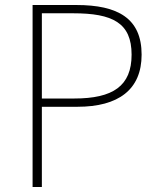

<svg xmlns="http://www.w3.org/2000/svg" viewBox="-20 -746 638 766"><path d="M110 0H147V-320H289C452 -320 545 -388 545 -528C545 -673 450 -726 285 -726H110ZM147 -353V-693H272C429 -693 505 -655 505 -528C505 -403 431 -353 276 -353Z"/></svg>

Font: Source Han Sans JP VF
Style: Regular
Weight: 250
Designer: Ryoko NISHIZUKA 西塚涼子 (kana, bopomofo & ideographs); Paul D. Hunt (Latin, Greek & Cyrillic); Sandoll Communications 산돌커뮤니
Foundry: Adobe
Version: Version 2.004;hotconv 1.0.118;makeotfexe 2.5.65603